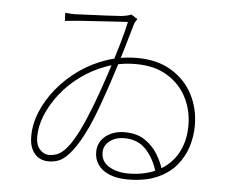

<svg xmlns="http://www.w3.org/2000/svg" viewBox="-53 -807 1107 898"><g transform="rotate(5 500.0 -358.0)"><path d="M219 -724Q229 -723 246 -722Q263 -721 277 -722Q296 -723 333.5 -724.5Q371 -726 412 -728Q453 -730 482 -732Q498 -734 508.5 -736.5Q519 -739 528 -743L558 -724Q554 -719 549.5 -711.5Q545 -704 543 -696Q532 -657 513.5 -594Q495 -531 471 -456Q447 -381 419 -304Q399 -248 377.5 -201.5Q356 -155 334.5 -121Q313 -87 293 -66Q272 -43 250 -34Q228 -25 200 -25Q177 -25 156.5 -36.5Q136 -48 123.5 -72.5Q111 -97 111 -135Q111 -193 135 -251Q159 -309 202 -361.5Q245 -414 302.5 -455Q360 -496 429 -519.5Q498 -543 573 -543Q668 -543 734 -503Q800 -463 834.5 -397Q869 -331 869 -251Q869 -199 853 -149.5Q837 -100 802.5 -60Q768 -20 712.5 3.5Q657 27 578 27Q528 27 492.5 12.5Q457 -2 438.5 -28Q420 -54 420 -88Q420 -120 437 -143.5Q454 -167 482.5 -179.5Q511 -192 544 -192Q602 -192 639.5 -167Q677 -142 699.5 -105.5Q722 -69 733 -33L706 -14Q689 -77 650 -120.5Q611 -164 546 -164Q506 -164 478 -143Q450 -122 450 -89Q450 -46 487.5 -23.5Q525 -1 577 -1Q658 -1 717 -31.5Q776 -62 807.5 -118Q839 -174 839 -249Q839 -320 808.5 -380Q778 -440 718 -477Q658 -514 569 -514Q496 -514 431.5 -490.5Q367 -467 313.5 -428Q260 -389 221 -339.5Q182 -290 160.5 -237.5Q139 -185 139 -136Q139 -96 158.5 -75.5Q178 -55 200 -55Q217 -55 234.5 -60.5Q252 -66 271 -84Q289 -102 305.5 -127.5Q322 -153 337 -183.5Q352 -214 366 -247.5Q380 -281 393 -315Q419 -385 443.5 -459Q468 -533 487 -598.5Q506 -664 515 -707Q493 -706 457 -703.5Q421 -701 378.5 -698.5Q336 -696 295 -693Q254 -690 221 -686Z"/></g></svg>

Font: Noto Sans TC
Style: Regular
Weight: 100
Designer: Ryoko NISHIZUKA 西塚涼子 (kana, bopomofo & ideographs); Paul D. Hunt (Latin, Greek & Cyrillic); Sandoll Communications 산돌커뮤니
Foundry: Adobe
Version: Version 2.004;hotconv 1.0.118;makeotfexe 2.5.65603